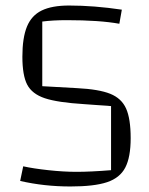

<svg xmlns="http://www.w3.org/2000/svg" viewBox="-20 -660 539 695"><path d="M257 -38Q308 -38 382 -44V-276L285 -283Q188 -289 142 -304.5Q96 -320 78.5 -353.5Q61 -387 61 -455Q61 -523 77.5 -563.5Q94 -604 131 -622Q168 -640 230 -640Q320 -640 421 -625L412 -574Q340 -587 222 -587Q171 -587 133 -582V-348L258 -341Q338 -337 379 -320.5Q420 -304 436.5 -267Q453 -230 453 -160Q453 -91 433.5 -53.5Q414 -16 367.5 -0.5Q321 15 235 15Q140 15 53 -5L64 -58Q100 -50 155 -44Q210 -38 257 -38Z"/></svg>

Font: Changa ExtraLight
Style: Regular
Weight: 275
Designer: Eduardo Rodriguez Tunni
Foundry: Eduardo Rodriguez Tunni
Version: Version 2.002; ttfautohint (v1.5) -l 8 -r 50 -G 200 -x 14 -H